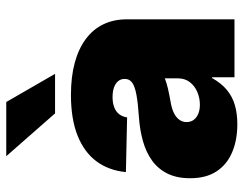

<svg xmlns="http://www.w3.org/2000/svg" viewBox="-104 -680 793 626"><g transform="rotate(-90 293.0 -367.5)"><path d="M200.7 9.3Q148.9 9.3 109.1 -7.6Q69.3 -24.4 46.9 -58.3Q24.4 -92.3 24.4 -144.5Q24.4 -188 39.6 -218.5Q54.7 -249 81.8 -268.6Q108.9 -288.1 145 -298.3Q181.2 -308.6 223.1 -311.5Q268.6 -314.5 296.1 -319.6Q323.7 -324.7 335.9 -333.5Q348.1 -342.3 348.1 -356.9V-358.9Q348.1 -370.6 340.8 -379.4Q333.5 -388.2 320.3 -392.8Q307.1 -397.5 289.1 -397.5Q270 -397.5 255.9 -392.1Q241.7 -386.7 233.4 -376.2Q225.1 -365.7 222.7 -350.1L44.4 -354Q49.8 -409.7 79.3 -449.7Q108.9 -489.7 163.1 -511.5Q217.3 -533.2 295.9 -533.2Q355 -533.2 400.9 -520.8Q446.8 -508.3 478.5 -484.6Q510.3 -460.9 526.4 -427.2Q542.5 -393.6 542.5 -351.1V0H353.5V-73.2H351.1Q334 -42.5 311.8 -24.4Q289.6 -6.3 262 1.5Q234.4 9.3 200.7 9.3ZM264.2 -112.8Q285.6 -112.8 305.4 -121.1Q325.2 -129.4 337.6 -145.5Q350.1 -161.6 350.1 -185.1V-227.1Q342.8 -224.1 334.5 -221.7Q326.2 -219.2 316.9 -217Q307.6 -214.8 296.4 -212.6Q285.2 -210.4 272 -208Q251.5 -204.6 237.1 -197.5Q222.7 -190.4 215.1 -179.9Q207.5 -169.4 207.5 -156.2Q207.5 -142.6 214.8 -132.8Q222.2 -123 234.9 -117.9Q247.6 -112.8 264.2 -112.8ZM235.8 -585 96.2 -744.1H272.9L364.7 -585Z"/></g></svg>

Font: Inter 28pt Black
Style: Regular
Weight: 900
Designer: Rasmus Andersson
Foundry: rsms
Version: Version 4.001;git-66647c0bb